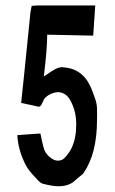

<svg xmlns="http://www.w3.org/2000/svg" viewBox="-20 -669 413 687"><path d="M55.7 -300.8 65.9 -397.9 82.5 -561 88.9 -625 93.3 -647.9 109.9 -649.4H152.8H320.8L313.5 -541.5L148.9 -544.9Q148.9 -492.2 136.7 -395.5Q142.6 -398.9 155.3 -407.7Q168 -416.5 178 -421.9Q188 -427.2 199.2 -428.7Q203.1 -429.2 221.2 -426.3Q286.1 -415.5 312 -338.9Q313.5 -334.5 316.7 -326.2Q319.8 -317.9 322 -311Q324.2 -304.2 325.2 -298.3Q326.7 -290 327.1 -281Q327.6 -272 327.4 -256.8Q327.1 -241.7 327.1 -239.3Q327.1 -120.1 279.3 -50.3Q276.9 -46.9 273.4 -43.9Q270 -41 264.9 -37.1Q259.8 -33.2 258.3 -31.7Q256.3 -30.3 250.7 -25.1Q245.1 -20 241 -16.8Q236.8 -13.7 232.4 -11.7Q201.2 3.9 151.4 -7.3Q148.9 -8.3 144 -9Q139.2 -9.8 135.3 -11Q131.3 -12.2 127.9 -13.7Q125.5 -15.1 122.6 -17.6Q119.6 -20 117.7 -22Q115.7 -23.9 112.8 -27.1Q109.9 -30.3 108.4 -32.2Q82.5 -57.6 70.8 -81.1Q44.4 -133.8 42 -185.5L124.5 -191.4Q126 -185.5 130.4 -164.1Q134.8 -142.6 139.2 -131.3Q147 -113.8 164.8 -101.8Q182.6 -89.8 200.7 -96.7Q210.4 -100.1 225.6 -121.6Q247.6 -152.3 251.7 -200.2Q255.9 -248 243.2 -283.7Q236.3 -303.7 227.1 -317.4Q217.8 -331.1 201.7 -336.9Q187 -342.3 168 -335.4Q148.9 -328.6 138.7 -315.4Q136.7 -313 134 -306.4Q131.3 -299.8 128.2 -294.4Q125 -289.1 121.6 -287.6Q117.7 -287.1 116 -287.4Q114.3 -287.6 109.4 -289.1Q104.5 -290.5 103.5 -290.5Q64 -299.3 55.7 -300.8Z"/></svg>

Font: Urdu Khush Khati
Style: Regular
Weight: 400
Version: Version 001.500